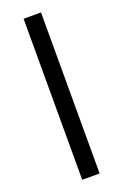

<svg xmlns="http://www.w3.org/2000/svg" viewBox="-145 -785 532 829"><g transform="rotate(-20 121.0 -370.0)"><path d="M161 0H81V-740H161Z"/></g></svg>

Font: A Tai Tham KH New
Style: Regular
Weight: 400
Designer: Sangdang Kengtung
Foundry: Sangdang Kengtung
Version: Version 1.002